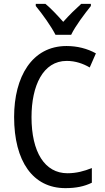

<svg xmlns="http://www.w3.org/2000/svg" viewBox="-20 -963 542 993"><path d="M267 -783H348C370 -829 418 -892 450 -932V-943H400C366 -912 342 -889 307 -850C276 -885 243 -920 215 -943H165V-932C201 -888 244 -828 267 -783ZM325 -648C370 -648 410 -634 444 -614L476 -687C431 -712 379 -725 324 -725C145 -725 53 -565 53 -358C53 -129 150 10 318 10C374 10 416 1 455 -18V-94C416 -78 375 -67 329 -67C211 -67 143 -177 143 -357C143 -519 202 -648 325 -648Z"/></svg>

Font: Noto Sans Lao UI Cond
Style: Regular
Weight: 400
Width: 3
Designer: Monotype Design Team
Foundry: Monotype Imaging Inc.
Version: Version 2.000